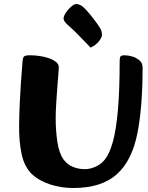

<svg xmlns="http://www.w3.org/2000/svg" viewBox="-20 -929 742 962"><path d="M346 13Q286.5 13 231.7 -4.8Q177 -22.5 141.9 -54.5Q101.9 -92.5 88.4 -156.8Q74.9 -221 75.7 -298Q76.4 -354.7 78.9 -411Q81.4 -467.2 84.8 -514.2Q88.2 -561.1 90.7 -590.9Q93.2 -620.6 93.2 -624.6Q94.7 -639.9 100.3 -646Q106 -652 132.6 -652Q153 -652 177.5 -648.6Q201.9 -645.2 223.9 -637.7Q245.9 -630.2 260.3 -618.7Q274.8 -607.3 274.8 -591.3Q274.8 -584.8 272.3 -556.2Q269.8 -527.7 266.9 -488.1Q264 -448.5 261.5 -407.8Q259 -367.2 259 -337.2Q259 -273 267.6 -216.9Q276.2 -160.8 298.4 -129.9Q317.8 -104.1 345.6 -92.8Q373.4 -81.4 405.1 -81.4Q431.5 -81.4 458.9 -93.8Q486.3 -106.1 504.8 -128.9Q528.7 -158.1 545.4 -218.2Q562.1 -278.3 570.9 -378.2Q579.6 -478.1 579.6 -624.6Q579.6 -639.9 583.7 -646Q587.9 -652 604.7 -652Q622.5 -652 643.3 -645.7Q664.2 -639.4 679.4 -625.9Q694.5 -612.3 694.5 -591.3Q694.5 -391 668 -259.2Q641.5 -127.4 569.8 -60.1Q531.3 -23.8 475.9 -5.4Q420.6 13 346 13ZM433.8 -690.4Q428.3 -696.7 414.3 -710.9Q400.3 -725.1 383.4 -742.7Q366.6 -760.2 349.6 -776.7Q332.6 -793.1 319.8 -803.9Q308.3 -813.9 303.4 -821.7Q298.5 -829.5 298.5 -835.7Q298.5 -848.5 309.9 -865.6Q321.3 -882.7 336.8 -895.9Q352.2 -909 361.7 -909Q371.2 -909 383.3 -903.1Q395.4 -897.2 412.7 -878.1Q424.7 -865.2 437.8 -848.6Q450.9 -832 462.2 -816.7Q473.6 -801.4 480 -790.2Q486 -781.5 488.4 -772.6Q490.8 -763.7 490.8 -753.7Q490.8 -741.9 475.8 -722.3Q460.7 -702.7 433.8 -690.4Z"/></svg>

Font: Briem Hand Thin
Style: Regular
Weight: 100
Designer: Gunnlaugur SE Briem, Eben Sorkin
Foundry: Sorkin Type Co.
Version: Version 1.003